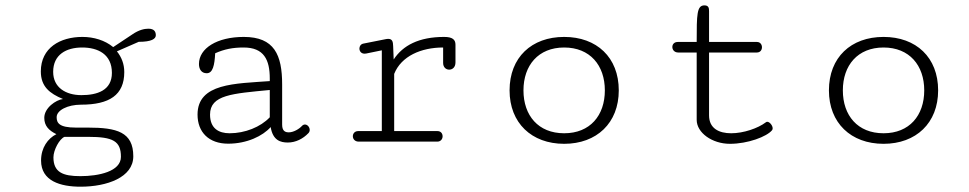

<svg xmlns="http://www.w3.org/2000/svg" viewBox="-20 -537 3673 728"><path d="M404.3 -260.7C404.3 -193.8 348.1 -176.3 288.6 -176.3C229.5 -176.3 181.6 -205.1 181.6 -264.6C181.6 -330.1 231.4 -356.9 291.5 -356.9C351.1 -356.9 404.3 -331.5 404.3 -260.7ZM224.6 -18.1H314.5C408.7 -18.1 438.5 -2 438.5 57.6C438.5 113.3 354 130.9 284.7 130.9C218.3 130.9 182.6 116.2 182.6 59.6C182.6 31.7 205.6 -10.7 224.6 -18.1ZM267.6 -53.2C203.6 -53.2 194.8 -71.3 194.8 -92.8C194.8 -119.1 236.8 -140.1 287.1 -140.1C395 -140.1 451.2 -176.8 451.2 -263.7C451.2 -294.4 440.9 -320.3 423.3 -342.3L505.9 -378.4C554.7 -378.4 570.8 -389.6 570.8 -403.3C570.8 -415.5 565.9 -428.2 542.5 -428.2C526.4 -428.2 505.9 -422.9 483.4 -407.7L409.2 -358.4C377.9 -384.3 335.4 -397 292.5 -397C208.5 -397 134.8 -356 134.8 -266.1C134.8 -209 168 -182.6 218.8 -161.6C191.9 -158.2 147.9 -127.9 147.9 -90.3C147.9 -60.1 164.6 -42.5 193.8 -28.3C161.6 -12.2 135.7 22.9 135.7 71.8C135.7 149.4 209 170.9 285.6 170.9C385.3 170.9 485.4 135.7 485.4 55.7C485.4 -36.6 422.9 -53.2 313 -53.2Z M1002.9 -195.8V-92.3C967.8 -55.2 908.7 -31.7 850.6 -31.7C809.1 -31.7 776.4 -50.3 776.4 -102.5C776.4 -177.7 861.8 -182.1 1002.9 -195.8ZM903.8 -356.9C981 -356.9 1002.9 -310.1 1002.9 -239.3V-229.5C872.6 -219.7 729 -222.2 729 -102.5C729 -36.1 771.5 7.8 845.2 7.8C916.5 7.8 976.6 -21.5 1006.3 -55.2C1014.6 -4.4 1043.9 3.4 1071.3 3.4C1101.1 3.4 1128.9 -10.7 1149.4 -32.2C1152.8 -35.6 1154.3 -40 1154.3 -44.4C1154.3 -54.7 1146 -64.9 1136.2 -64.9C1132.3 -64.9 1127.9 -63 1124.5 -59.1C1114.7 -48.3 1093.3 -35.2 1075.2 -35.2C1062.5 -35.2 1049.8 -39.1 1049.8 -64.5V-216.8C1049.8 -329.1 1020 -397 904.3 -397C803.2 -397 734.4 -354 734.4 -294.4C734.4 -274.9 743.7 -259.3 763.7 -259.3C787.1 -259.3 793.5 -289.6 795.9 -335C830.6 -350.6 862.8 -356.9 903.8 -356.9Z M1660.2 -356.9V-298.3C1660.2 -281.2 1671.9 -272.9 1683.1 -272.9C1695.3 -272.9 1707 -281.7 1707 -300.3V-367.7C1707 -386.2 1696.3 -397 1664.1 -397C1568.4 -397 1507.3 -364.7 1472.7 -311.5L1470.7 -362.3C1470.2 -378.4 1467.8 -389.6 1452.1 -389.6C1449.2 -389.6 1445.3 -389.2 1440.9 -388.2L1357.4 -371.6C1347.7 -369.6 1342.8 -361.3 1342.8 -353C1342.8 -343.3 1349.1 -333.5 1362.3 -333.5C1364.3 -333.5 1366.2 -333.5 1368.2 -334L1427.7 -346.2V-40H1338.4C1324.7 -40 1317.9 -30.3 1317.9 -20.5C1317.9 -10.3 1325.2 0 1340.3 0H1638.2C1651.4 0 1658.2 -10.3 1658.2 -20C1658.2 -30.3 1651.9 -40 1638.7 -40H1474.6V-256.8C1501.5 -324.2 1576.7 -356.9 1660.2 -356.9Z M2119.1 -397C1995.6 -397 1912.1 -319.3 1912.1 -194.3C1912.1 -70.8 1995.6 8.3 2119.1 8.3C2242.7 8.3 2326.2 -70.8 2326.2 -194.3C2326.2 -319.3 2242.7 -397 2119.1 -397ZM2119.1 -31.7C2021 -31.7 1964.8 -99.1 1964.8 -194.3C1964.8 -289.1 2021 -356.9 2119.1 -356.9C2217.3 -356.9 2273.4 -289.1 2273.4 -194.3C2273.4 -99.1 2217.3 -31.7 2119.1 -31.7Z M2668.5 -99.6V-337.9H2849.6C2862.8 -337.9 2869.1 -347.7 2869.1 -357.9C2869.1 -367.7 2862.8 -377.9 2850.1 -377.9H2668.5V-494.6C2668.5 -506.3 2667 -516.6 2650.9 -516.6C2622.1 -516.6 2621.6 -482.4 2621.6 -377.9H2549.8C2536.1 -377.9 2529.3 -368.7 2529.3 -358.9C2529.3 -348.6 2536.6 -337.9 2551.8 -337.9H2621.6V-82.5C2621.6 -33.7 2680.2 8.3 2747.6 8.3C2815.9 8.3 2887.2 -19 2907.2 -43C2908.7 -44.9 2909.7 -47.4 2909.7 -50.3C2909.7 -61 2898.4 -75.2 2889.2 -75.2C2887.2 -75.2 2885.3 -74.7 2883.8 -73.2C2853.5 -50.3 2798.8 -31.7 2752.4 -31.7C2706.5 -31.7 2668.5 -49.8 2668.5 -99.6Z M3330.1 -397C3206.5 -397 3123 -319.3 3123 -194.3C3123 -70.8 3206.5 8.3 3330.1 8.3C3453.6 8.3 3537.1 -70.8 3537.1 -194.3C3537.1 -319.3 3453.6 -397 3330.1 -397ZM3330.1 -31.7C3231.9 -31.7 3175.8 -99.1 3175.8 -194.3C3175.8 -289.1 3231.9 -356.9 3330.1 -356.9C3428.2 -356.9 3484.4 -289.1 3484.4 -194.3C3484.4 -99.1 3428.2 -31.7 3330.1 -31.7Z"/></svg>

Font: Cutive Mono
Style: Regular
Weight: 400
Monospace: yes
Designer: Vernon Adams
Foundry: Vernon Adams
Version: Version 1.002